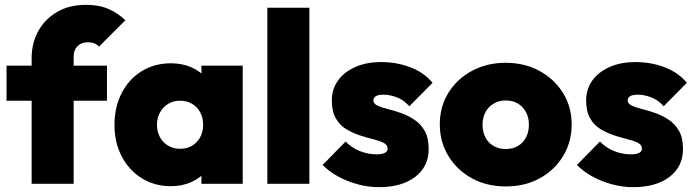

<svg xmlns="http://www.w3.org/2000/svg" viewBox="-20 -761 2876 795"><path d="M111 0V-520Q111 -582 138 -631.5Q165 -681 215.5 -711Q266 -741 337 -741Q390 -741 430 -723.5Q470 -706 499 -677L390 -568Q382 -577 370.5 -581.5Q359 -586 344 -586Q317 -586 301 -570Q285 -554 285 -527V0ZM7 -344V-489H423V-344Z M688 10Q620 10 567 -23Q514 -56 484 -113.5Q454 -171 454 -244Q454 -318 484 -376Q514 -434 567 -466.5Q620 -499 688 -499Q734 -499 772 -482.5Q810 -466 834.5 -436Q859 -406 864 -368V-122Q859 -83 834.5 -53.5Q810 -24 772 -7Q734 10 688 10ZM725 -145Q768 -145 794.5 -173Q821 -201 821 -245Q821 -274 809 -296Q797 -318 775.5 -331Q754 -344 726 -344Q698 -344 676.5 -331Q655 -318 642.5 -295.5Q630 -273 630 -245Q630 -216 642 -193.5Q654 -171 676 -158Q698 -145 725 -145ZM814 0V-131L839 -251L814 -369V-489H985V0Z M1087 0V-729H1261V0Z M1549 14Q1504 14 1460.5 2Q1417 -10 1379.5 -30.5Q1342 -51 1316 -78L1411 -175Q1435 -150 1468.5 -136Q1502 -122 1540 -122Q1562 -122 1573.5 -128Q1585 -134 1585 -145Q1585 -161 1568.5 -169.5Q1552 -178 1525.5 -184.5Q1499 -191 1470 -200.5Q1441 -210 1414 -226Q1387 -242 1370.5 -271Q1354 -300 1354 -345Q1354 -392 1379.5 -427.5Q1405 -463 1451 -483.5Q1497 -504 1559 -504Q1622 -504 1679 -482.5Q1736 -461 1771 -418L1675 -321Q1651 -348 1622 -358.5Q1593 -369 1569 -369Q1546 -369 1536 -362.5Q1526 -356 1526 -345Q1526 -332 1542.5 -324Q1559 -316 1585.5 -309.5Q1612 -303 1640.5 -293Q1669 -283 1695.5 -265.5Q1722 -248 1738.5 -219Q1755 -190 1755 -144Q1755 -71 1699 -28.5Q1643 14 1549 14Z M2075 11Q1996 11 1934.5 -22.5Q1873 -56 1837 -114.5Q1801 -173 1801 -246Q1801 -319 1836.5 -376.5Q1872 -434 1934 -467.5Q1996 -501 2074 -501Q2152 -501 2213.5 -467.5Q2275 -434 2311 -376.5Q2347 -319 2347 -246Q2347 -173 2311.5 -114.5Q2276 -56 2214.5 -22.5Q2153 11 2075 11ZM2074 -144Q2103 -144 2124.5 -156.5Q2146 -169 2158 -192Q2170 -215 2170 -245Q2170 -275 2157.5 -297.5Q2145 -320 2124 -332.5Q2103 -345 2074 -345Q2046 -345 2024 -332Q2002 -319 1990 -296.5Q1978 -274 1978 -244Q1978 -215 1990 -192Q2002 -169 2024 -156.5Q2046 -144 2074 -144Z M2602 14Q2557 14 2513.5 2Q2470 -10 2432.5 -30.5Q2395 -51 2369 -78L2464 -175Q2488 -150 2521.5 -136Q2555 -122 2593 -122Q2615 -122 2626.5 -128Q2638 -134 2638 -145Q2638 -161 2621.5 -169.5Q2605 -178 2578.5 -184.5Q2552 -191 2523 -200.5Q2494 -210 2467 -226Q2440 -242 2423.5 -271Q2407 -300 2407 -345Q2407 -392 2432.5 -427.5Q2458 -463 2504 -483.5Q2550 -504 2612 -504Q2675 -504 2732 -482.5Q2789 -461 2824 -418L2728 -321Q2704 -348 2675 -358.5Q2646 -369 2622 -369Q2599 -369 2589 -362.5Q2579 -356 2579 -345Q2579 -332 2595.5 -324Q2612 -316 2638.5 -309.5Q2665 -303 2693.5 -293Q2722 -283 2748.5 -265.5Q2775 -248 2791.5 -219Q2808 -190 2808 -144Q2808 -71 2752 -28.5Q2696 14 2602 14Z"/></svg>

Font: Outfit ExtraBold
Style: Regular
Weight: 800
Designer: Rodrigo Fuenzalida
Foundry: fragTYPE
Version: Version 1.100;gftools[0.9.27]